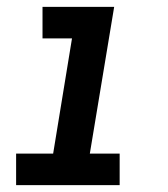

<svg xmlns="http://www.w3.org/2000/svg" viewBox="-20 -540 490 560"><path d="M27 0V-92H135L190 -428H104V-520H313L242 -92H329V0Z"/></svg>

Font: Iosevka Etoile SmBdObl
Style: Regular
Weight: 600
Italic angle: -9°
Designer: Belleve Invis
Foundry: Belleve Invis
Version: Version 15.5.2; ttfautohint (v1.8.4)